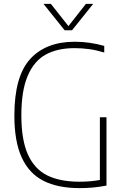

<svg xmlns="http://www.w3.org/2000/svg" viewBox="-20 -964 642 989"><path d="M528.5 -360V-8Q488 -0.5 456.2 2.2Q424.5 5 390 5Q278 5 204 -32.5Q130 -70 92 -152.5Q54 -235 54 -369Q54 -570.5 135.2 -659.8Q216.5 -749 365.5 -749Q441 -749 517 -727.5V-693.5Q476 -706 439.2 -711Q402.5 -716 363.5 -716Q276 -716 215.8 -683Q155.5 -650 122.8 -573.5Q90 -497 90 -369.5Q90 -244.5 123.2 -169.5Q156.5 -94.5 222 -61.2Q287.5 -28 390 -28Q446.5 -28 494.5 -37V-360ZM422.5 -944H460L351 -808H313L204 -944H242L332.5 -829.5Z"/></svg>

Font: Encode Sans Semi Condensed Thin
Style: Regular
Weight: 250
Width: 4
Designer: Multiple Designers
Foundry: Impallari Type
Version: Version 2.000